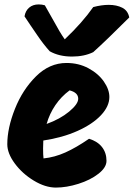

<svg xmlns="http://www.w3.org/2000/svg" viewBox="-20 -849 605 869"><path d="M119 -733Q101 -761 91 -775Q95 -800 112 -814.5Q129 -829 155 -829Q170 -829 183 -825Q214 -771 222 -756Q251 -702 273 -671Q353 -747 402 -817Q440 -827 472 -827Q508 -827 533.5 -814Q559 -801 565 -770Q463 -668 402 -613Q361 -593 306 -593Q247 -593 205 -617Q177 -648 150.5 -687Q124 -726 119 -733ZM13 -196Q13 -269 47.5 -356Q82 -443 143 -503.5Q204 -564 281 -564Q336 -564 380.5 -540Q425 -516 450 -480Q475 -444 475 -410Q475 -368 437 -327.5Q399 -287 331 -256.5Q263 -226 176 -213Q175 -201 175 -177Q175 -147 177 -132Q227 -137 276 -159Q325 -181 383 -221Q422 -209 442 -183Q462 -157 462 -121Q462 -91 425.5 -62.5Q389 -34 335 -17Q281 0 233 0Q185 0 133 -31.5Q81 -63 47 -109Q13 -155 13 -196ZM334 -402Q334 -430 295 -440Q257 -412 230.5 -373Q204 -334 191 -288Q252 -310 293 -344Q334 -378 334 -402Z"/></svg>

Font: Mogra
Style: Regular
Weight: 400
Designer: Lipi Raval
Foundry: Lipi Raval
Version: Version 1.002;PS 1.002;hotconv 1.0.88;makeotf.lib2.5.647800;